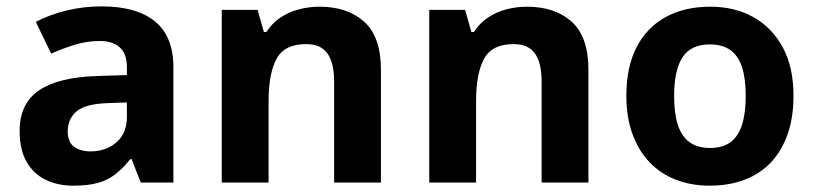

<svg xmlns="http://www.w3.org/2000/svg" viewBox="-20 -577 2574 607"><path d="M301.8 -556.8Q411.6 -556.8 469.9 -509.4Q528.2 -462 528.2 -364V0H424.9L396 -74H392Q369 -45 344.5 -26Q320 -7 288.5 1.5Q257 10 211.1 10Q163.1 10 124.6 -8.5Q86.1 -27 64.1 -65.4Q42.1 -103.9 42.1 -162.8Q42.1 -249.7 103.1 -291.2Q164.1 -332.7 286.3 -336.7L381.2 -339.7V-363.9Q381.2 -407.2 358.6 -427.3Q336 -447.4 295.8 -447.4Q255.8 -447.4 217.8 -435.9Q179.8 -424.4 141.8 -407.4L93.2 -507.9Q137 -530.8 190.5 -543.8Q243.9 -556.8 301.8 -556.8ZM322.9 -251.1Q250.4 -249.1 222.2 -225Q194.1 -201 194.1 -161.8Q194.1 -127.6 214.2 -113Q234.3 -98.4 266.5 -98.4Q314.8 -98.4 348 -127Q381.2 -155.7 381.2 -208.1V-253.1Z M990.3 -555.8Q1078.4 -555.8 1131.3 -508.4Q1184.3 -460.9 1184.3 -355.9V0H1036.3V-319.4Q1036.3 -378.5 1015.1 -408Q994 -437.6 947.8 -437.6Q879.4 -437.6 854.3 -391Q829.1 -344.5 829.1 -257.3V0H681.1V-545.8H794.4L814.3 -475.8H822.2Q840.2 -503.8 866.3 -521.3Q892.3 -538.8 924.3 -547.3Q956.3 -555.8 990.3 -555.8Z M1646.3 -555.8Q1734.4 -555.8 1787.3 -508.4Q1840.3 -460.9 1840.3 -355.9V0H1692.3V-319.4Q1692.3 -378.5 1671.1 -408Q1650 -437.6 1603.8 -437.6Q1535.4 -437.6 1510.3 -391Q1485.1 -344.5 1485.1 -257.3V0H1337.1V-545.8H1450.4L1470.3 -475.8H1478.2Q1496.2 -503.8 1522.3 -521.3Q1548.3 -538.8 1580.3 -547.3Q1612.3 -555.8 1646.3 -555.8Z M2488.6 -274.1Q2488.6 -205.9 2470.1 -153Q2451.7 -100 2417.3 -63.7Q2383 -27.3 2333.9 -8.7Q2284.8 10 2223.3 10Q2166.1 10 2117.6 -8.5Q2069.1 -27 2034.1 -63.5Q1999.1 -100 1979.6 -153Q1960.2 -205.9 1960.2 -274.1Q1960.2 -364.6 1992.2 -427.2Q2024.2 -489.7 2084 -522.8Q2143.7 -555.8 2225.9 -555.8Q2303.2 -555.8 2361.9 -522.8Q2420.7 -489.9 2454.7 -427.3Q2488.6 -364.7 2488.6 -274.1ZM2111.2 -273.8Q2111.2 -219.8 2122.7 -183.1Q2134.3 -146.4 2159.5 -127.8Q2184.7 -109.2 2224.9 -109.2Q2265.1 -109.2 2289.8 -127.8Q2314.5 -146.4 2326 -183.1Q2337.6 -219.8 2337.6 -273.5Q2337.6 -328.1 2326 -364.2Q2314.4 -400.4 2289.3 -418.5Q2264.2 -436.6 2224.2 -436.6Q2164.5 -436.6 2137.8 -395.9Q2111.2 -355.1 2111.2 -273.8Z"/></svg>

Font: Noto Sans Hebrew
Style: Regular
Weight: 400
Designer: Monotype Design Team
Foundry: Monotype Imaging Inc.
Version: Version 2.003;January 10, 2023;FontCreator 14.0.0.2877 64-bi